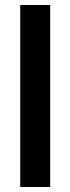

<svg xmlns="http://www.w3.org/2000/svg" viewBox="-20 -749 282 769"><path d="M61 0V-729H181V0Z"/></svg>

Font: Mona Sans Expanded Medium
Style: Regular
Weight: 500
Width: 7
Designer: Deni Anggara
Foundry: GitHub
Version: Version 2.000